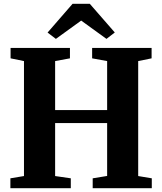

<svg xmlns="http://www.w3.org/2000/svg" viewBox="-20 -997 859 1017"><path d="M107 -64.5V-673.5L36 -688V-743H350.5V-688L272 -673.5V-414H547.5V-673.5L468 -688V-743H783V-688L712 -673.5V-64.5L784 -52.5V0H471V-52.5L547.5 -65V-345H272V-64.5L355 -52.5V0H35V-52.5ZM276 -791 232 -824.5 364.5 -977H455.5L588 -825L544 -791L410 -888Z"/></svg>

Font: Merriweather 48pt ExtraBold
Style: Regular
Weight: 800
Version: Version 2.100